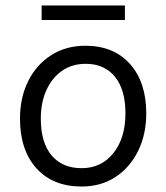

<svg xmlns="http://www.w3.org/2000/svg" viewBox="-20 -673 607 701"><path d="M292 -506Q395 -506 454.5 -439.5Q514 -373 514 -259Q514 -183 484.5 -122.5Q455 -62 402 -27Q349 8 278 8Q173 8 113 -58.5Q53 -125 53 -240Q53 -316 82.5 -376Q112 -436 166 -471Q220 -506 292 -506ZM278 -59Q350 -59 394 -114Q438 -169 438 -259Q438 -346 399.5 -393Q361 -440 293 -440Q243 -440 206.5 -414.5Q170 -389 149.5 -344Q129 -299 129 -240Q129 -152 168.5 -105.5Q208 -59 278 -59ZM132 -653H436V-600H132Z"/></svg>

Font: LivvicRegular
Style: Regular
Weight: 400
Designer: Jacques Le Bailly, Baron von Fonthausen
Version: Version 1.001; ttfautohint (v1.8.2)